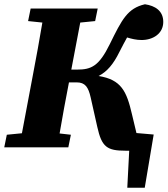

<svg xmlns="http://www.w3.org/2000/svg" viewBox="-32 -692 788 902"><path d="M425 -96C446 -1 471 16 558 16C564 16 569 16 575 16L566 190H648L690 -60L609 -67L588 -155C563 -263 538 -318 431 -335C471 -355 501 -391 529 -448C542 -474 553 -494 565 -516C585 -510 608 -504 633 -504C688 -504 735 -535 735 -589C735 -641 697 -665 649 -672C567 -653 541 -601 484 -485C433 -381 397 -365 330 -365H303L345 -586L415 -593L427 -652H112L100 -593L167 -586C153 -505 139 -423 123 -342L71 -66L0 -59L-12 0H289L301 -59L248 -65C262 -145 276 -225 292 -305H328C368 -305 383 -283 394 -234Z"/></svg>

Font: Source Serif Pro Black
Style: Italic
Weight: 900
Italic angle: -12°
Designer: Frank Grießhammer
Foundry: Adobe Systems Incorporated
Version: Version 3.001;hotconv 1.0.111;makeotfexe 2.5.65597